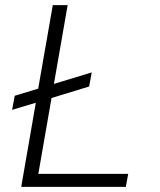

<svg xmlns="http://www.w3.org/2000/svg" viewBox="-20 -731 627 751"><path d="M190.9 -402.8 338.9 -447.8 328.6 -392.6 181.6 -347.7 129.9 -50.8H481.4L472.2 0H63L120.1 -329.1L27.3 -301.3L37.6 -356.4L129.4 -384.3L186.5 -710.9H244.6Z"/></svg>

Font: Roboto Mono Light
Style: Italic
Weight: 300
Designer: Google
Version: Version 2.000985; 2015; ttfautohint (v1.3)